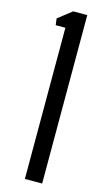

<svg xmlns="http://www.w3.org/2000/svg" viewBox="-124 -840 476 881"><g transform="rotate(15 114.0 -400.0)"><path d="M93 0V-718H47L43 -749L108 -800H175V0Z"/></g></svg>

Font: Big Shoulders Text
Style: Regular
Weight: 400
Designer: Patric King
Foundry: XO Type Co
Version: Version 1.000; ttfautohint (v1.8.2)